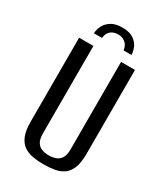

<svg xmlns="http://www.w3.org/2000/svg" viewBox="-186 -815 785 908"><g transform="rotate(30 206.0 -361.5)"><path d="M207 -735Q247 -735 269 -719.5Q291 -704 299.5 -683Q308 -662 308 -644H265Q262 -670 245.5 -683.5Q229 -697 206 -697Q182 -697 166 -684Q150 -671 147 -644H103Q104 -666 114.5 -686.5Q125 -707 147.5 -721Q170 -735 207 -735ZM206 12Q174 12 146 7Q118 2 97.5 -12.5Q77 -27 65 -55.5Q53 -84 53 -132V-591H131V-114Q131 -82 141.5 -65.5Q152 -49 169 -43Q186 -37 206 -37Q226 -37 243.5 -43Q261 -49 271.5 -65.5Q282 -82 282 -114V-591H358V-132Q358 -85 346.5 -56Q335 -27 314.5 -12.5Q294 2 266 7Q238 12 206 12Z"/></g></svg>

Font: Alumni Sans Medium
Style: Regular
Weight: 500
Designer: Robert E. Leuschke
Foundry: Robert E. Leuschke
Version: Version 1.018